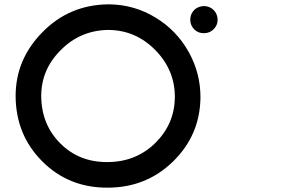

<svg xmlns="http://www.w3.org/2000/svg" viewBox="-20 -854 1373 885"><path d="M476 -716Q348 -713 259 -622Q170 -533 170 -411Q171 -280 258 -193Q345 -106 475 -107Q606 -107 696 -195Q784 -282 786 -404Q787 -530 696.5 -622.5Q606 -715 480 -716ZM486 -834Q600 -832 697 -773Q794 -714 849.5 -615Q905 -516 904 -402Q901 -231 779 -111Q655 11 476 11Q297 12 175 -110Q53 -232 52 -411Q52 -580 175 -705Q299 -832 479 -834ZM919 -826Q946 -826 964 -808.5Q982 -791 983 -765Q984 -740 966.5 -721Q949 -702 922 -701Q894 -700 875.5 -718.5Q857 -737 857 -763Q857 -785 870 -802Q883 -819 905 -824Q913 -826 919 -826Z"/></svg>

Font: FoundationLogo
Style: Medium
Weight: 500
Version: Version 0.3